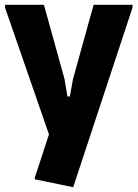

<svg xmlns="http://www.w3.org/2000/svg" viewBox="-20 -560 574 800"><path d="M125 187V180L184 0L1 -528V-540H163L249 -230L261 -158H271L284 -230L370 -540H532V-528L285 220Z"/></svg>

Font: Encode Sans Compressed
Style: ExtraBold
Weight: 800
Designer: Pablo Impallari, Andres Torresi
Foundry: Pablo Impallari, Andres Torresi
Version: Version 1.000; ttfautohint (v1.00) -l 8 -r 50 -G 200 -x 14 -